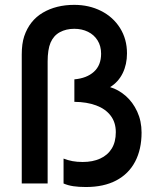

<svg xmlns="http://www.w3.org/2000/svg" viewBox="-20 -755 662 790"><path d="M333.5 14.5Q303.5 14.5 281.8 11.2Q260 8 241.5 0V-102.5Q259.5 -95.5 278.2 -92Q297 -88.5 320.5 -88.5Q361.5 -88.5 392.2 -102.5Q423 -116.5 439.8 -143.8Q456.5 -171 456.5 -211Q456.5 -251.5 435.2 -279.2Q414 -307 375.8 -321.2Q337.5 -335.5 286 -336V-428.5Q337 -433 366.5 -459.8Q396 -486.5 396 -534Q396 -565.5 381.5 -588.8Q367 -612 342 -624.2Q317 -636.5 285.5 -636.5Q252 -636.5 226.2 -622.5Q200.5 -608.5 188 -579.5Q182 -565.5 179 -545.8Q176 -526 176 -502.5V0H69.5V-530.5Q69.5 -575 79.5 -605.5Q101.5 -670.5 156.2 -702.8Q211 -735 285.5 -735Q346.5 -735 396 -710Q445.5 -685 474 -639.5Q502.5 -594 502.5 -535.5Q502.5 -490 484.8 -453.8Q467 -417.5 433 -396.5Q467 -386.5 496.8 -360.8Q526.5 -335 544.5 -296Q562.5 -257 562.5 -209.5Q562.5 -140.5 536 -90Q509.5 -39.5 458.2 -12.5Q407 14.5 333.5 14.5Z"/></svg>

Font: Vela Sans SemBd
Style: Regular
Weight: 600
Designer: Principal design: Mikhail Sharanda - project Manrope.
Design modification: Ravid Balaliev
Foundry: Mikhail Sharanda
Version: Version 1.001